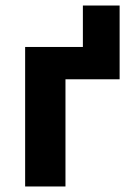

<svg xmlns="http://www.w3.org/2000/svg" viewBox="-20 -675 476 695"><path d="M280 -388V-655H413V-388ZM71 0V-505H413V-388H217V0Z"/></svg>

Font: Geologica Roman SemiBold
Style: Regular
Weight: 600
Designer: Sindre Bremnes, Frode Helland
Foundry: Monokrom Skriftforlag AS
Version: Version 1.010;gftools[0.9.28]